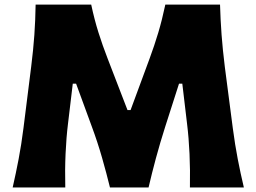

<svg xmlns="http://www.w3.org/2000/svg" viewBox="-20 -830 1135 850"><path d="M36.1 0Q50.3 -62 62.5 -126Q74.7 -189.9 84 -263.7L118.2 -536.1Q127.4 -609.4 132.1 -675.3Q136.7 -741.2 137.7 -809.6H383.8Q397.9 -743.2 416 -685.8Q434.1 -628.4 456.5 -570.8L544.4 -342.8H558.1L642.1 -570.3Q663.6 -628.4 680.7 -685.5Q697.8 -742.7 711.9 -809.6H954.1Q956.1 -741.7 960.9 -676.3Q965.8 -610.8 975.1 -535.6L1010.7 -262.2Q1020.5 -188 1032.5 -126Q1044.4 -64 1059.6 0H820.8Q823.7 -155.8 808.1 -282.2L787.1 -459.5H772.5L711.4 -269Q689 -198.7 670.4 -130.1Q651.9 -61.5 637.7 0H466.8Q452.1 -60.5 432.1 -130.6Q412.1 -200.7 386.7 -269L316.9 -459.5H302.2L281.2 -283.7Q273.4 -220.7 270.3 -149.7Q267.1 -78.6 269 0Z"/></svg>

Font: Pinar-FD ExtraBold
Style: Regular
Weight: 800
Designer: Amin Abedi
Version: Version 3.000